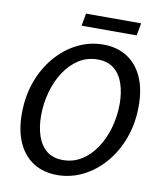

<svg xmlns="http://www.w3.org/2000/svg" viewBox="-94 -935 862 1024"><g transform="rotate(10 337.0 -423.0)"><path d="M285.5 14Q211 14 156.8 -20.2Q102.5 -54.5 73 -119.5Q43.5 -184.5 43.5 -276Q43.5 -370.5 72.5 -450.2Q101.5 -530 152.5 -589.2Q203.5 -648.5 269.2 -681.2Q335 -714 408.5 -714Q483 -714 537.2 -679.8Q591.5 -645.5 621 -580.8Q650.5 -516 650.5 -424Q650.5 -329.5 621.2 -249.8Q592 -170 541 -110.8Q490 -51.5 424.2 -18.8Q358.5 14 285.5 14ZM302 -70Q357.5 -70 403 -98.8Q448.5 -127.5 481 -176.8Q513.5 -226 531 -288.2Q548.5 -350.5 548.5 -417.5Q548.5 -478 532.2 -526.2Q516 -574.5 481.5 -602.5Q447 -630.5 392 -630.5Q336 -630.5 290.8 -601.5Q245.5 -572.5 213.2 -523.2Q181 -474 163.8 -412Q146.5 -350 146.5 -283Q146.5 -223 162.5 -174.8Q178.5 -126.5 212.8 -98.2Q247 -70 302 -70ZM276 -793 288 -860.5H586.5L574.5 -793Z"/></g></svg>

Font: Cabin
Style: Italic
Weight: 400
Width: 4
Italic angle: -10°
Designer: Pablo Impallari
Foundry: Pablo Impallari. http://www.impallari.com Igino Marini. http://www.ikern.com
Version: Version 3.001